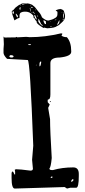

<svg xmlns="http://www.w3.org/2000/svg" viewBox="-40 -1096 492 1116"><path d="M59.6 -879.9V-878.9Q83 -879.9 112.3 -881.8L132.8 -879.9Q221.7 -879.9 315.4 -902.3L322.3 -900.4V-898.4L317.4 -888.7Q329.1 -879.9 348.6 -879.9Q374 -851.6 374 -797.9V-794.9Q374 -768.6 307.6 -761.7Q252.9 -761.7 252.9 -729.5V-546.9Q252.9 -517.6 239.3 -517.6L237.3 -515.6V-502L249 -488.3L240.2 -469.7V-467.8L251 -403.3Q251 -338.9 260.7 -177.7Q255.9 -125 247.1 -116.2Q247.1 -107.4 262.7 -107.4H267.6Q321.3 -123 385.7 -123Q418 -123 418 -85V-73.2Q418 -4.9 403.3 -4.9H369.1L349.6 0L335.9 -8.8L45.9 0Q27.3 0 27.3 -61.5V-88.9Q28.3 -98.6 32.2 -98.6H34.2Q37.1 -98.6 43.9 -82H47.9V-97.7L45.9 -109.4L52.7 -112.3Q76.2 -112.3 134.8 -104.5H139.6Q149.4 -104.5 151.4 -114.3L146.5 -167L153.3 -249Q134.8 -747.1 121.1 -747.1L1 -753.9Q-19.5 -775.4 -19.5 -789.1V-811.5L-17.6 -838.9Q-17.6 -852.5 -19.5 -883.8L-13.7 -877.9H-6.8Q12.7 -877.9 52.7 -878.9V-879.9L54.7 -881.8ZM14.6 -770.5V-767.6Q15.6 -761.7 28.3 -761.7Q37.1 -761.7 39.1 -767.6V-768.6Q36.1 -775.4 23.4 -775.4H20.5ZM189.5 -722.7V-710.9H191.4Q196.3 -710.9 199.2 -731.4V-738.3H196.3Q189.5 -735.4 189.5 -722.7ZM374 -41V-39.1H377Q383.8 -43 387.7 -49.8V-50.8L383.8 -54.7H382.8Q374 -49.8 374 -41ZM124 -838.9V-836.9L127.9 -834H136.7L139.6 -836.9V-838.9ZM253.9 -64.5V-63.5L259.8 -61.5L266.6 -66.4L262.7 -70.3H259.8ZM252.9 -508.8 255.9 -505.9 252.9 -502 249 -505.9ZM168.9 -715.8V-713.9L173.8 -719.7H171.9ZM311.5 -1043.9H313.5L314.5 -1043Q322.3 -1041 328.1 -1036.1Q331.1 -1036.1 337.9 -1008.8V-998Q337.9 -980.5 316.4 -962.9Q303.7 -949.2 291 -944.3Q279.3 -933.6 234.4 -931.6Q231.4 -931.6 216.8 -935.5H215.8Q216.8 -933.6 215.8 -933.6H214.8L210.9 -934.6Q179.7 -953.1 173.8 -963.9Q173.8 -974.6 167 -977.5Q160.2 -993.2 155.3 -992.2Q155.3 -1006.8 149.4 -1009.8Q130.9 -1029.3 104.5 -1028.3H103.5Q90.8 -1028.3 82 -1023.4Q73.2 -1019.5 73.2 -1002L74.2 -993.2H71.3Q73.2 -991.2 70.3 -991.2L68.4 -989.3Q67.4 -990.2 67.4 -991.2Q60.5 -988.3 43.9 -977.5Q28.3 -1018.6 28.3 -1028.3L30.3 -1033.2Q38.1 -1036.1 49.8 -1051.8Q71.3 -1069.3 77.1 -1069.3Q85.9 -1076.2 92.8 -1076.2L112.3 -1075.2L120.1 -1076.2Q127.9 -1076.2 146.5 -1068.4L163.1 -1054.7L183.6 -1028.3Q196.3 -1016.6 204.1 -995.1Q225.6 -976.6 240.2 -976.6H241.2Q264.6 -981.4 278.3 -990.2Q294.9 -998 293.9 -1015.6V-1027.3Q294.9 -1027.3 283.2 -1035.2Q299.8 -1043.9 311.5 -1043ZM182.6 -970.7Q192.4 -953.1 207 -945.3L208 -946.3Q209 -950.2 199.2 -956.1Q186.5 -986.3 183.6 -987.3L182.6 -973.6ZM211.9 -976.6Q217.8 -956.1 223.6 -956.1H227.5L226.6 -971.7Q219.7 -977.5 214.8 -977.5H211.9ZM162.1 -1009.8 159.2 -1005.9Q161.1 -991.2 172.9 -981.4V-987.3Q165 -1009.8 162.1 -1009.8ZM291 -952.1V-951.2Q306.6 -957 305.7 -975.6Q305.7 -977.5 304.7 -977.5H303.7ZM62.5 -1005.9Q51.8 -1020.5 51.8 -1015.6V-1011.7L59.6 -994.1Q64.5 -998 64.5 -1002Q64.5 -1003.9 62.5 -1005.9ZM328.1 -1019.5Q326.2 -1019.5 327.1 -1013.7Q327.1 -991.2 330.1 -991.2H331.1L332 -1005.9Q332 -1014.6 328.1 -1019.5ZM36.1 -1030.3Q32.2 -1028.3 32.2 -1026.4Q32.2 -1015.6 36.1 -1016.6L38.1 -1015.6Q41 -1015.6 41 -1025.4Q40 -1030.3 38.1 -1030.3ZM78.1 -1053.7Q68.4 -1049.8 77.1 -1036.1Q78.1 -1041 80.1 -1051.8V-1053.7ZM132.8 -1047.9Q137.7 -1028.3 139.6 -1028.3H140.6L135.7 -1047.9L134.8 -1048.8H133.8ZM150.4 -1029.3Q157.2 -1015.6 160.2 -1015.6L162.1 -1016.6Q157.2 -1025.4 151.4 -1029.3ZM138.7 -1056.6Q138.7 -1052.7 146.5 -1049.8H147.5L150.4 -1051.8V-1052.7Q150.4 -1054.7 139.6 -1056.6ZM87.9 -1069.3V-1067.4H102.5V-1068.4Q96.7 -1070.3 88.9 -1070.3ZM325.2 -986.3V-979.5L327.1 -978.5Q328.1 -978.5 329.1 -985.4V-986.3L328.1 -987.3H327.1ZM285.2 -983.4Q279.3 -980.5 278.3 -977.5H279.3Q284.2 -979.5 288.1 -982.4V-983.4ZM252 -939.5V-938.5Q258.8 -938.5 259.8 -940.4V-941.4L258.8 -942.4H254.9ZM176.8 -1006.8Q176.8 -1003.9 179.7 -998H181.6L180.7 -1002L178.7 -1006.8ZM142.6 -1024.4Q143.6 -1021.5 146.5 -1021.5H149.4V-1022.5L146.5 -1024.4ZM164.1 -1040Q167 -1036.1 168.9 -1036.1H169.9Q167 -1041 164.1 -1041ZM325.2 -1026.4Q325.2 -1022.5 327.1 -1022.5H328.1V-1025.4L326.2 -1026.4ZM77.1 -1065.4H78.1L83 -1066.4L81.1 -1067.4H80.1L77.1 -1066.4ZM134.8 -1062.5 135.7 -1061.5H138.7V-1062.5L136.7 -1063.5H135.7ZM251 -971.7H252.9L253.9 -972.7V-973.6H251ZM318.4 -1023.4 319.3 -1022.5H320.3V-1024.4H318.4ZM92.8 -1059.6V-1058.6H93.8L95.7 -1060.5H94.7ZM72.3 -1028.3Q73.2 -1028.3 74.2 -1029.3H71.3ZM71.3 -1054.7H73.2L74.2 -1055.7H72.3Z"/></svg>

Font: Love Ya Like A Sister
Style: Regular
Weight: 400
Designer: Kimberly Geswein
Foundry: Kimberly Geswein
Version: Version 1.002 2007